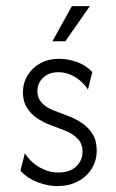

<svg xmlns="http://www.w3.org/2000/svg" viewBox="-20 -610 387 638"><path d="M170.8 8.3Q138.9 8.3 105.6 -4.2Q72.2 -16.7 47.9 -42.4L62.5 -100.7Q81.2 -71.5 111.1 -54.2Q141 -36.8 174.3 -36.8Q211.8 -36.8 233 -56.6Q254.2 -76.4 254.2 -106.2Q254.2 -133.3 236.8 -150.3Q219.4 -167.4 195.1 -176.4L138.9 -197.9Q119.4 -206.2 100.3 -219.4Q81.2 -232.6 68.8 -253.1Q56.2 -273.6 56.2 -302.8Q56.2 -334 71.5 -359.4Q86.8 -384.7 113.9 -399.7Q141 -414.6 176.4 -414.6Q205.6 -414.6 235.1 -404.2Q264.6 -393.8 286.8 -370.8L272.2 -312.5Q261.1 -329.9 245.5 -342.7Q229.9 -355.6 211.8 -362.8Q193.8 -370.1 174.3 -370.1Q142.4 -370.1 123.3 -351.7Q104.2 -333.3 104.2 -306.9Q104.2 -286.1 117 -270.5Q129.9 -254.9 154.9 -244.4L211.1 -222.9Q232.6 -214.6 253.5 -200.3Q274.3 -186.1 287.8 -164.2Q301.4 -142.4 301.4 -109.7Q301.4 -75.7 284.4 -49Q267.4 -22.2 238.2 -6.9Q209 8.3 170.8 8.3ZM154.2 -472.9 218.8 -589.6H278.5L197.2 -472.9Z"/></svg>

Font: Afacad Flux Light
Style: Regular
Weight: 300
Designer: Kristian Moeller
Foundry: Dicotype
Version: Version 1.100